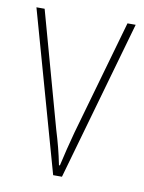

<svg xmlns="http://www.w3.org/2000/svg" viewBox="-66 -575 467 623"><g transform="rotate(10 167.0 -263.5)"><path d="M152 0H181L331 -527H304L196 -148C185 -108 177 -74 168 -35H165C157 -75 148 -109 136 -148L31 -527H4Z"/></g></svg>

Font: Noto Sans Ethiopic Condensed Thin
Style: Regular
Weight: 100
Width: 3
Designer: Monotype Design Team
Foundry: Monotype Imaging Inc.
Version: Version 2.102